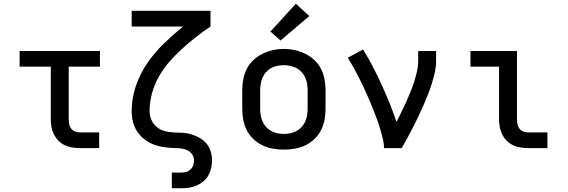

<svg xmlns="http://www.w3.org/2000/svg" viewBox="-20 -793 3040 1028"><path d="M407 0Q386 0 365.5 -3.5Q345 -7 326 -16Q307 -25 292.5 -40Q278 -55 268.5 -74Q259 -93 255.5 -113.5Q252 -134 252 -155V-436H85V-520H515V-436H348V-155Q348 -142 350.5 -128.5Q353 -115 361 -104.5Q369 -94 381.5 -89Q394 -84 407 -84H511V0Z M900 215V131H950Q964 131 977 127.5Q990 124 1000 114.5Q1010 105 1014.5 92Q1019 79 1019 66Q1019 49 1009.5 34.5Q1000 20 985.5 12.5Q971 5 954.5 2.5Q938 0 922 0H921Q892 -1 863 -4.5Q834 -8 806.5 -18Q779 -28 755.5 -45.5Q732 -63 715.5 -87.5Q699 -112 692 -140.5Q685 -169 685 -198Q685 -267 707.5 -333Q730 -399 769 -455.5Q808 -512 857.5 -560Q907 -608 960 -651H685V-735H1107V-651Q1067 -624 1028.5 -594Q990 -564 954.5 -531.5Q919 -499 887 -462.5Q855 -426 831 -383.5Q807 -341 794 -294Q781 -247 781 -198Q781 -174 790.5 -151.5Q800 -129 818.5 -113.5Q837 -98 861 -91.5Q885 -85 909 -84Q933 -83 957 -82Q981 -81 1004 -74Q1027 -67 1048.5 -55Q1070 -43 1085.5 -24.5Q1101 -6 1108 17.5Q1115 41 1115 66Q1115 87 1110.5 107.5Q1106 128 1095.5 146.5Q1085 165 1068.5 178.5Q1052 192 1032.5 200.5Q1013 209 992 212Q971 215 950 215Z M1500 8Q1470 8 1441 3Q1412 -2 1385 -15Q1358 -28 1336.5 -48.5Q1315 -69 1301.5 -95.5Q1288 -122 1282.5 -151Q1277 -180 1277 -210V-310Q1277 -340 1282.5 -369Q1288 -398 1301.5 -424.5Q1315 -451 1337 -471.5Q1359 -492 1385.5 -505Q1412 -518 1441 -524.5Q1470 -531 1500 -531Q1530 -531 1559 -524.5Q1588 -518 1614.5 -505Q1641 -492 1663 -471.5Q1685 -451 1698.5 -424.5Q1712 -398 1717.5 -369Q1723 -340 1723 -310V-210Q1723 -180 1717.5 -151Q1712 -122 1698.5 -95.5Q1685 -69 1663.5 -48.5Q1642 -28 1615 -15Q1588 -2 1559 3Q1530 8 1500 8ZM1500 -76Q1518 -76 1535 -79.5Q1552 -83 1567.5 -91.5Q1583 -100 1595 -113Q1607 -126 1614 -142Q1621 -158 1624 -175Q1627 -192 1627 -210V-310Q1627 -328 1624 -345.5Q1621 -363 1613.5 -379Q1606 -395 1594 -408Q1582 -421 1566.5 -429Q1551 -437 1533.5 -440.5Q1516 -444 1498 -444Q1481 -444 1464 -440.5Q1447 -437 1431.5 -428.5Q1416 -420 1404.5 -407Q1393 -394 1386 -378Q1379 -362 1376 -344.5Q1373 -327 1373 -310V-210Q1373 -192 1376 -175Q1379 -158 1386 -142Q1393 -126 1405 -113Q1417 -100 1432.5 -91.5Q1448 -83 1465 -79.5Q1482 -76 1500 -76ZM1482 -576 1428 -624 1564 -773 1636 -707Z M2036 0Q2036 -26 2029.5 -51.5Q2023 -77 2015.5 -102.5Q2008 -128 1999 -152.5Q1990 -177 1980.5 -201.5Q1971 -226 1960.5 -250Q1950 -274 1939.5 -298Q1929 -322 1917.5 -345.5Q1906 -369 1894 -392.5Q1882 -416 1869 -438.5Q1856 -461 1842 -484L1924 -528Q1952 -483 1976.5 -435.5Q2001 -388 2023.5 -339Q2046 -290 2066 -240.5Q2086 -191 2103 -140Q2116 -166 2129 -192.5Q2142 -219 2154 -245.5Q2166 -272 2177 -299Q2188 -326 2197 -354Q2206 -382 2212.5 -410.5Q2219 -439 2219 -468V-520H2315V-468Q2315 -436 2308 -405Q2301 -374 2291.5 -344Q2282 -314 2270.5 -284.5Q2259 -255 2246 -226Q2233 -197 2219.5 -168.5Q2206 -140 2191.5 -111.5Q2177 -83 2162 -55.5Q2147 -28 2131 0Z M2807 0Q2786 0 2765.5 -3.5Q2745 -7 2726 -16Q2707 -25 2692.5 -40Q2678 -55 2668.5 -74Q2659 -93 2655.5 -113.5Q2652 -134 2652 -155V-436H2499V-520H2748V-155Q2748 -142 2750.5 -128.5Q2753 -115 2761 -104.5Q2769 -94 2781.5 -89Q2794 -84 2807 -84H2911V0Z"/></svg>

Font: Zed Mono Medium Extended
Style: Regular
Weight: 500
Width: 7
Monospace: yes
Designer: Belleve Invis
Foundry: Belleve Invis
Version: Version 1.0.0; ttfautohint (v1.8.4)